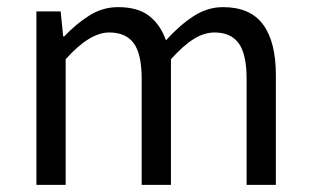

<svg xmlns="http://www.w3.org/2000/svg" viewBox="-20 -518 869 538"><path d="M82 0V-486H150L157 -416H160Q192 -450 229.5 -474Q267 -498 311 -498Q367 -498 398.5 -473Q430 -448 445 -405Q483 -447 522 -472.5Q561 -498 605 -498Q681 -498 717 -449.5Q753 -401 753 -308V0H671V-297Q671 -366 649 -396.5Q627 -427 581 -427Q552 -427 522.5 -408.5Q493 -390 459 -352V0H377V-297Q377 -366 355 -396.5Q333 -427 286 -427Q231 -427 164 -352V0Z"/></svg>

Font: Source Sans 3
Style: Regular
Weight: 400
Designer: Paul D. Hunt
Foundry: Adobe
Version: Version 3.046;hotconv 1.0.118;makeotfexe 2.5.65603